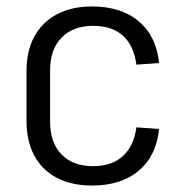

<svg xmlns="http://www.w3.org/2000/svg" viewBox="-20 -567 558 594"><path d="M265 7Q202 7 156.5 -16.5Q111 -40 86.5 -85Q62 -130 62 -193V-347Q62 -410 86.5 -454.5Q111 -499 156.5 -523Q202 -547 265 -547Q355 -547 409.5 -501Q464 -455 472 -372L402 -367Q394 -426 360.5 -456.5Q327 -487 268 -487Q206 -487 170.5 -450.5Q135 -414 135 -350V-190Q135 -126 170 -89.5Q205 -53 268 -53Q326 -53 360 -84Q394 -115 402 -173L472 -168Q464 -85 409.5 -39Q355 7 265 7Z"/></svg>

Font: Pathway Extreme SemiCondensed Light
Style: Regular
Weight: 300
Width: 4
Version: Version 1.001;gftools[0.9.26]